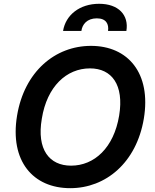

<svg xmlns="http://www.w3.org/2000/svg" viewBox="-20 -978 815 1008"><path d="M311.1 -815.7H407.3C411.9 -849.8 436.8 -881.7 488.3 -881.7C538 -881.7 552.2 -850.9 547.2 -815.7H643.5C657.3 -898.8 602.3 -958.1 500.4 -958.1C397.7 -958.1 324.6 -898.8 311.1 -815.7ZM735.1 -355.1C774.9 -594.5 651.3 -737.2 457.7 -737.2C269.5 -737.2 108 -602.3 69.6 -371.1C30.2 -132.5 153.4 9.9 348.7 9.9C535.2 9.9 696.4 -123.9 735.1 -355.1ZM605.5 -371.1C577.4 -202.1 475.5 -108.3 353 -108.3C239.3 -108.3 171.5 -192.8 199.6 -355.1C226.6 -524.1 329.2 -619 452.4 -619C566.8 -619 632.1 -532.7 605.5 -371.1Z"/></svg>

Font: TID UI Semi Bold
Style: Italic
Weight: 600
Italic angle: -9.39999°
Designer: The TID Project Authors
Foundry: Bakken & Bæck
Version: Version 1.001;hotconv 1.0.109;makeotfexe 2.5.65596